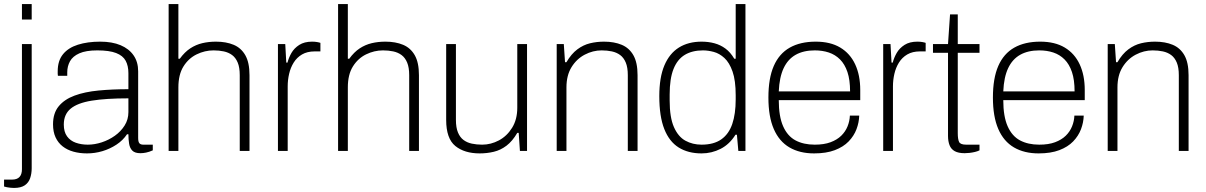

<svg xmlns="http://www.w3.org/2000/svg" viewBox="-35 -743 5937 945"><path d="M73 -647V-723H121V-647ZM34 182Q25 182 16 181Q7 180 -1 178.5Q-9 177 -15 175V141H24Q49 141 61 128Q73 115 73 90V-526H121V85Q121 111 113.5 133.5Q106 156 87 169Q68 182 34 182Z M393 12Q357 12 326.5 3.5Q296 -5 273.5 -22.5Q251 -40 238.5 -67Q226 -94 226 -131Q226 -186 254 -220Q282 -254 332 -272.5Q382 -291 450 -297.5Q518 -304 597 -304V-383Q597 -419 583.5 -444Q570 -469 536.5 -482Q503 -495 444 -495Q388 -495 355.5 -480.5Q323 -466 309.5 -441.5Q296 -417 296 -387V-370H250Q249 -375 249 -380Q249 -385 249 -392Q249 -444 275 -476Q301 -508 348.5 -523Q396 -538 458 -538Q517 -538 558.5 -520.5Q600 -503 622.5 -470.5Q645 -438 645 -392V-64Q645 -45 651 -38Q657 -31 670 -31H717V-3Q699 5 684 8Q669 11 656 11Q629 11 616.5 -1.5Q604 -14 600.5 -35.5Q597 -57 597 -82H590Q570 -52 538 -31Q506 -10 469 1Q432 12 393 12ZM397 -31Q431 -31 466 -42.5Q501 -54 530.5 -75Q560 -96 578.5 -125.5Q597 -155 597 -191V-259Q486 -259 416 -247.5Q346 -236 312.5 -208Q279 -180 279 -130Q279 -94 295 -72Q311 -50 338 -40.5Q365 -31 397 -31Z M795 0V-723H843V-454H850Q874 -487 901.5 -505Q929 -523 960.5 -530.5Q992 -538 1028 -538Q1078 -538 1115 -522.5Q1152 -507 1172.5 -471Q1193 -435 1193 -373V0H1145V-373Q1145 -411 1135 -435Q1125 -459 1107.5 -472Q1090 -485 1066.5 -490Q1043 -495 1016 -495Q973 -495 933 -475.5Q893 -456 868 -416Q843 -376 843 -313V0Z M1333 0V-526H1369L1374 -435H1380Q1386 -459 1399.5 -482.5Q1413 -506 1438 -522Q1463 -538 1501 -538Q1515 -538 1526 -536Q1537 -534 1542 -532V-490H1514Q1477 -490 1451.5 -475Q1426 -460 1410.5 -435Q1395 -410 1388 -379.5Q1381 -349 1381 -318V0Z M1629 0V-723H1677V-454H1684Q1708 -487 1735.5 -505Q1763 -523 1794.5 -530.5Q1826 -538 1862 -538Q1912 -538 1949 -522.5Q1986 -507 2006.5 -471Q2027 -435 2027 -373V0H1979V-373Q1979 -411 1969 -435Q1959 -459 1941.5 -472Q1924 -485 1900.5 -490Q1877 -495 1850 -495Q1807 -495 1767 -475.5Q1727 -456 1702 -416Q1677 -376 1677 -313V0Z M2326 12Q2251 12 2206 -24.5Q2161 -61 2161 -153V-526H2209V-153Q2209 -115 2219 -91Q2229 -67 2246.5 -54Q2264 -41 2287.5 -36Q2311 -31 2338 -31Q2381 -31 2420.5 -52Q2460 -73 2485.5 -114Q2511 -155 2511 -213V-526H2559V0H2524L2518 -89H2511Q2487 -48 2458 -26Q2429 -4 2395.5 4Q2362 12 2326 12Z M2705 0V-526H2740L2746 -437H2753Q2777 -478 2806.5 -500Q2836 -522 2869 -530Q2902 -538 2938 -538Q2988 -538 3025 -522.5Q3062 -507 3082.5 -471Q3103 -435 3103 -373V0H3055V-373Q3055 -411 3045 -435Q3035 -459 3017.5 -472Q3000 -485 2976.5 -490Q2953 -495 2926 -495Q2883 -495 2843 -474Q2803 -453 2778 -412.5Q2753 -372 2753 -313V0Z M3418 12Q3352 12 3305.5 -17Q3259 -46 3234.5 -108Q3210 -170 3210 -270Q3210 -362 3235 -421Q3260 -480 3306.5 -509Q3353 -538 3418 -538Q3452 -538 3481.5 -530Q3511 -522 3535.5 -504Q3560 -486 3579 -454H3586V-723H3634V0H3599L3592 -80H3585Q3556 -33 3512 -10.5Q3468 12 3418 12ZM3418 -31Q3478 -31 3515 -57Q3552 -83 3569 -132.5Q3586 -182 3586 -254V-274Q3586 -347 3570.5 -391Q3555 -435 3530.5 -457.5Q3506 -480 3478 -487.5Q3450 -495 3425 -495Q3372 -495 3335.5 -473Q3299 -451 3280 -403.5Q3261 -356 3261 -278V-248Q3261 -165 3282 -117.5Q3303 -70 3338.5 -50.5Q3374 -31 3418 -31Z M3972 12Q3901 12 3850.5 -17.5Q3800 -47 3773.5 -108Q3747 -169 3747 -263Q3747 -358 3773.5 -418.5Q3800 -479 3852 -508.5Q3904 -538 3980 -538Q4052 -538 4100.5 -509Q4149 -480 4174 -426.5Q4199 -373 4199 -300V-250H3798Q3798 -170 3819.5 -121.5Q3841 -73 3880.5 -52Q3920 -31 3975 -31Q4021 -31 4053 -43Q4085 -55 4105.5 -75Q4126 -95 4136.5 -121Q4147 -147 4148 -174H4194Q4193 -140 4180.5 -107Q4168 -74 4142 -47Q4116 -20 4074 -4Q4032 12 3972 12ZM3798 -293H4149Q4149 -350 4136 -388.5Q4123 -427 4099.5 -450.5Q4076 -474 4044.5 -484.5Q4013 -495 3975 -495Q3920 -495 3881.5 -473.5Q3843 -452 3822 -407.5Q3801 -363 3798 -293Z M4312 0V-526H4348L4353 -435H4359Q4365 -459 4378.5 -482.5Q4392 -506 4417 -522Q4442 -538 4480 -538Q4494 -538 4505 -536Q4516 -534 4521 -532V-490H4493Q4456 -490 4430.5 -475Q4405 -460 4389.5 -435Q4374 -410 4367 -379.5Q4360 -349 4360 -318V0Z M4713 11Q4682 11 4664 1Q4646 -9 4638.5 -28.5Q4631 -48 4631 -74V-483H4557V-526H4631L4641 -672H4679V-526H4786V-483H4679V-88Q4679 -58 4685.5 -44.5Q4692 -31 4720 -31H4786V-3Q4776 2 4763 5Q4750 8 4737 9.5Q4724 11 4713 11Z M5077 12Q5006 12 4955.5 -17.5Q4905 -47 4878.5 -108Q4852 -169 4852 -263Q4852 -358 4878.5 -418.5Q4905 -479 4957 -508.5Q5009 -538 5085 -538Q5157 -538 5205.5 -509Q5254 -480 5279 -426.5Q5304 -373 5304 -300V-250H4903Q4903 -170 4924.5 -121.5Q4946 -73 4985.5 -52Q5025 -31 5080 -31Q5126 -31 5158 -43Q5190 -55 5210.5 -75Q5231 -95 5241.5 -121Q5252 -147 5253 -174H5299Q5298 -140 5285.5 -107Q5273 -74 5247 -47Q5221 -20 5179 -4Q5137 12 5077 12ZM4903 -293H5254Q5254 -350 5241 -388.5Q5228 -427 5204.5 -450.5Q5181 -474 5149.5 -484.5Q5118 -495 5080 -495Q5025 -495 4986.5 -473.5Q4948 -452 4927 -407.5Q4906 -363 4903 -293Z M5417 0V-526H5452L5458 -437H5465Q5489 -478 5518.5 -500Q5548 -522 5581 -530Q5614 -538 5650 -538Q5700 -538 5737 -522.5Q5774 -507 5794.5 -471Q5815 -435 5815 -373V0H5767V-373Q5767 -411 5757 -435Q5747 -459 5729.5 -472Q5712 -485 5688.5 -490Q5665 -495 5638 -495Q5595 -495 5555 -474Q5515 -453 5490 -412.5Q5465 -372 5465 -313V0Z"/></svg>

Font: Archivo SemiBold Thin
Style: Regular
Weight: 250
Version: Version 2.001